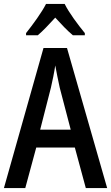

<svg xmlns="http://www.w3.org/2000/svg" viewBox="-20 -960 567 980"><path d="M310 -940H215C194 -898 148 -835 113 -791V-780H173C199 -802 230 -835 262 -870C294 -835 323 -804 352 -780H413V-791C378 -834 332 -895 310 -940ZM418 0H527L322 -715H202L0 0H109L165 -207H362ZM285 -512 341 -298H185L240 -513C248 -548 257 -591 262 -626C267 -595 278 -546 285 -512Z"/></svg>

Font: Noto Sans Lao Looped Condensed Medium
Style: Regular
Weight: 500
Width: 3
Designer: Mark Frömberg, Ben Mitchell
Foundry: The Fontpad Ltd
Version: Version 1.002